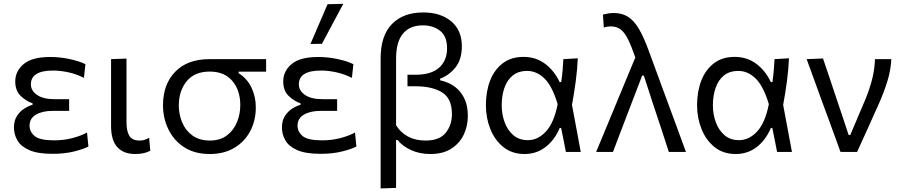

<svg xmlns="http://www.w3.org/2000/svg" viewBox="-20 -812 4810 1026"><path d="M260.5 10Q181 10 136 -10Q91 -30 72.8 -62.2Q54.5 -94.5 54.5 -130.5Q54.5 -167.5 70.8 -192.5Q87 -217.5 110.2 -232Q133.5 -246.5 154 -252V-260Q120.5 -271 91 -299Q61.5 -327 61.5 -377Q61.5 -432 106.5 -469.8Q151.5 -507.5 248.5 -507.5Q301.5 -507.5 353.8 -496Q406 -484.5 436.5 -469L428.5 -396Q385 -417.5 342.8 -426.2Q300.5 -435 263.5 -435Q145 -435 145 -361Q145 -327.5 177.8 -304.8Q210.5 -282 272 -282H349.5V-219.5H260.5Q207.5 -219.5 172.8 -199.8Q138 -180 138 -140.5Q138 -107.5 165.5 -84.8Q193 -62 269.5 -62Q320.5 -62 367.2 -74.2Q414 -86.5 445 -104L452.5 -29Q427 -15.5 376.8 -2.8Q326.5 10 260.5 10Z M702.5 11Q640.5 11 607 -25.5Q573.5 -62 573.5 -139.5V-496L656 -499V-158.5Q656 -110.5 671.5 -85.8Q687 -61 726 -61Q739 -61 751 -64.2Q763 -67.5 777 -76L783 -6.5Q751.5 11 702.5 11Z M1101.5 11Q1020 11 964.2 -25.2Q908.5 -61.5 879.8 -121Q851 -180.5 851 -249.5Q851 -361 916.2 -428.5Q981.5 -496 1100 -496H1402V-429H1255V-421Q1300 -393 1323.5 -344.5Q1347 -296 1347 -238Q1347 -168.5 1317.5 -112Q1288 -55.5 1232.8 -22.2Q1177.5 11 1101.5 11ZM1101.5 -61Q1156 -61 1192 -88Q1228 -115 1246 -158.2Q1264 -201.5 1264 -250Q1264 -329.5 1221.5 -379.5Q1179 -429.5 1101 -429.5Q1020 -429.5 977.8 -378Q935.5 -326.5 935.5 -248.5Q935.5 -200 953.8 -157Q972 -114 1009 -87.5Q1046 -61 1101.5 -61Z M1692.5 10Q1613 10 1568 -10Q1523 -30 1504.8 -62.2Q1486.5 -94.5 1486.5 -130.5Q1486.5 -167.5 1502.8 -192.5Q1519 -217.5 1542.2 -232Q1565.5 -246.5 1586 -252V-260Q1552.5 -271 1523 -299Q1493.5 -327 1493.5 -377Q1493.5 -432 1538.5 -469.8Q1583.5 -507.5 1680.5 -507.5Q1733.5 -507.5 1785.8 -496Q1838 -484.5 1868.5 -469L1860.5 -396Q1817 -417.5 1774.8 -426.2Q1732.5 -435 1695.5 -435Q1577 -435 1577 -361Q1577 -327.5 1609.8 -304.8Q1642.5 -282 1704 -282H1781.5V-219.5H1692.5Q1639.5 -219.5 1604.8 -199.8Q1570 -180 1570 -140.5Q1570 -107.5 1597.5 -84.8Q1625 -62 1701.5 -62Q1752.5 -62 1799.2 -74.2Q1846 -86.5 1877 -104L1884.5 -29Q1859 -15.5 1808.8 -2.8Q1758.5 10 1692.5 10ZM1639 -577Q1662 -630.5 1685 -684Q1708 -737 1730.5 -789.5L1814.5 -791.5Q1785.5 -737.5 1757 -684.2Q1728.5 -631 1700.5 -578Z M2014 195V-501Q2014 -621.5 2074.5 -683.5Q2135 -745.5 2241.5 -745.5Q2334.5 -745.5 2391.2 -698Q2448 -650.5 2448 -565Q2448 -493 2413.2 -450.8Q2378.5 -408.5 2332 -392V-383Q2352.5 -379 2378 -367.8Q2403.5 -356.5 2426.5 -334.8Q2449.5 -313 2464.8 -278.2Q2480 -243.5 2480 -192.5Q2480 -137.5 2457.5 -91.2Q2435 -45 2390.8 -17Q2346.5 11 2280 11Q2222 11 2176.5 -10Q2131 -31 2104 -64H2096.5V192ZM2254.5 -61Q2328.5 -61 2361.8 -102.5Q2395 -144 2395 -202Q2395 -286 2342.2 -318.5Q2289.5 -351 2199 -351H2157.5V-412.5H2198.5Q2285 -412.5 2327 -450.8Q2369 -489 2369 -553.5Q2369 -618 2332 -647.2Q2295 -676.5 2240 -676.5Q2170.5 -676.5 2133.5 -632.5Q2096.5 -588.5 2096.5 -497.5V-142.5Q2121.5 -103 2160.8 -82Q2200 -61 2254.5 -61Z M2783 11Q2716 11 2670 -26Q2624 -63 2600.2 -122.5Q2576.5 -182 2576.5 -249.5Q2576.5 -323.5 2599.2 -381.8Q2622 -440 2666.8 -474Q2711.5 -508 2777 -508Q2843.5 -508 2892.8 -471.2Q2942 -434.5 2970.5 -373.5H2979Q2984 -407 2986.5 -437.5Q2989 -468 2990.5 -496L3067.5 -500.5Q3065 -439 3056.2 -374.8Q3047.5 -310.5 3036.5 -251.5Q3048.5 -188.5 3060 -126Q3071.5 -63 3083.5 0H3004Q2997.5 -32 2991.5 -64Q2985 -96 2978.5 -128.5H2971Q2944 -64 2895.5 -26.5Q2847 11 2783 11ZM2801 -63Q2854.5 -63 2897.5 -109.5Q2940.5 -156 2960 -255.5Q2931 -352 2889.5 -392.5Q2848 -433 2797.5 -433Q2749.5 -433 2719.5 -408.2Q2689.5 -383.5 2675.2 -341.8Q2661 -300 2661 -249Q2661 -201.5 2676.5 -159Q2692 -116.5 2723 -89.8Q2754 -63 2801 -63Z M3165.5 0Q3193.5 -67.5 3224 -140.5Q3254 -213.5 3282.5 -282Q3304 -334 3327.8 -391.2Q3351.5 -448.5 3375 -505Q3354 -565.5 3336 -602Q3318 -638.5 3296.5 -654.8Q3275 -671 3243 -671Q3237.5 -671 3227.8 -669.8Q3218 -668.5 3206.5 -665L3202 -734Q3215 -737.5 3229.5 -740Q3244 -742.5 3259.5 -742.5Q3305 -742.5 3337.2 -721.5Q3369.5 -700.5 3395.2 -656Q3421 -611.5 3447 -540L3541.5 -283Q3566 -217 3583.5 -169.2Q3601 -121.5 3615.5 -82Q3630 -42 3645.5 0H3554Q3534 -62 3513.8 -123.8Q3493.5 -185.5 3472.5 -248L3420.5 -408H3411.5L3349 -245Q3324.5 -181 3301.2 -120.2Q3278 -59.5 3255.5 0Z M3911.5 11Q3844.5 11 3798.5 -26Q3752.5 -63 3728.8 -122.5Q3705 -182 3705 -249.5Q3705 -323.5 3727.8 -381.8Q3750.5 -440 3795.2 -474Q3840 -508 3905.5 -508Q3972 -508 4021.2 -471.2Q4070.5 -434.5 4099 -373.5H4107.5Q4112.5 -407 4115 -437.5Q4117.5 -468 4119 -496L4196 -500.5Q4193.5 -439 4184.8 -374.8Q4176 -310.5 4165 -251.5Q4177 -188.5 4188.5 -126Q4200 -63 4212 0H4132.5Q4126 -32 4120 -64Q4113.5 -96 4107 -128.5H4099.5Q4072.5 -64 4024 -26.5Q3975.5 11 3911.5 11ZM3929.5 -63Q3983 -63 4026 -109.5Q4069 -156 4088.5 -255.5Q4059.5 -352 4018 -392.5Q3976.5 -433 3926 -433Q3878 -433 3848 -408.2Q3818 -383.5 3803.8 -341.8Q3789.5 -300 3789.5 -249Q3789.5 -201.5 3805 -159Q3820.5 -116.5 3851.5 -89.8Q3882.5 -63 3929.5 -63Z M4471.5 0Q4454.5 -47 4437 -95Q4419.5 -142.5 4403 -188L4370.5 -276Q4351 -330.5 4330.5 -386.5Q4310 -442 4290.5 -496L4378 -499.5Q4393 -454.5 4411.5 -400.5Q4429.5 -346 4448.5 -289.5Q4467 -233 4485 -181L4515 -90.5H4523.5L4606.5 -286Q4629 -342 4641.5 -392.8Q4654 -443.5 4655.5 -496H4743Q4740 -434.5 4721 -374.8Q4702 -315 4677 -259Q4648 -194.5 4618.8 -129.2Q4589.5 -64 4560 0Z"/></svg>

Font: Heraclito
Style: Regular
Weight: 400
Designer: Kostas Bartsokas (font) & Cristiano Sobral (main changes)
Foundry: Kostas Bartsokas (font) & Cristiano Sobral (main changes)
Version: Version 1.00;July 8, 2020;FontCreator 13.0.0.2655 64-bit